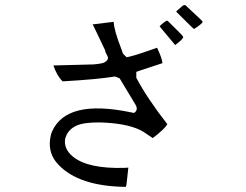

<svg xmlns="http://www.w3.org/2000/svg" viewBox="-20 -690 960 748"><path d="M770 -605Q767 -597 736 -577Q733 -578 667 -644V-646L692 -668Q698 -671 702 -670L763 -613Q767 -609 770 -605ZM694 -546Q693 -537 663 -515H662L602 -587Q607 -595 628 -609H633Q685 -558 688 -554Q691 -550 694 -546ZM632 -206Q620 -186 575 -152Q535 -180 525 -184Q470 -210 371 -213Q309 -214 279 -201Q246 -186 236 -156Q235 -153 234 -150Q227 -110 265 -79Q324 -32 465 -36Q472 -37 480 -37L473 27Q472 33 470 38Q287 36 207 -49Q168 -90 175 -147Q177 -164 183 -178Q239 -304 487 -253Q494 -252 502 -250Q520 -261 508 -282L446 -385L428 -392Q362 -381 224 -373Q202 -394 188 -435L343 -439Q381 -442 389 -448Q406 -459 398 -473Q390 -486 390 -493Q348 -582 341 -595L423 -605Q424 -573 452 -501Q456 -489 459 -481L473 -467Q495 -470 569 -496Q582 -501 592 -504Q611 -464 613 -444Q610 -443 531 -417Q520 -413 511 -410V-387Q552 -309 632 -206Z"/></svg>

Font: cwTeXYen
Style: Medium
Weight: 500
Version: Version 1.17